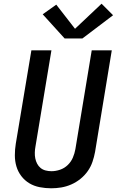

<svg xmlns="http://www.w3.org/2000/svg" viewBox="-20 -1006 640 1034"><path d="M256 8Q224 8 193.5 2Q163 -4 138 -19Q113 -34 95 -57.5Q77 -81 68.5 -109.5Q60 -138 60 -169.5Q60 -201 65 -232L149 -735H257L171 -217Q168 -201 167.5 -184.5Q167 -168 170 -153Q173 -138 180 -124.5Q187 -111 198.5 -101.5Q210 -92 225.5 -88Q241 -84 257 -84Q280 -84 303.5 -92Q327 -100 345 -117.5Q363 -135 372.5 -157.5Q382 -180 386 -203L474 -735H582L492 -188Q487 -161 478 -134.5Q469 -108 452.5 -84.5Q436 -61 413 -42.5Q390 -24 363.5 -12.5Q337 -1 310 3.5Q283 8 256 8ZM424 -799H328L210 -929L283 -981L384 -851L527 -986L589 -924Z"/></svg>

Font: Iosevka SS04 SmBd Ex Obl
Style: Regular
Weight: 600
Width: 7
Italic angle: -9°
Monospace: yes
Designer: Belleve Invis
Foundry: Belleve Invis
Version: Version 19.0.0; ttfautohint (v1.8.4)